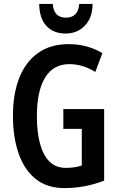

<svg xmlns="http://www.w3.org/2000/svg" viewBox="-20 -949 603 979"><path d="M303 -393H511V-28Q414 10 308 10Q220 10 162 -36.5Q104 -83 75 -166Q46 -249 46 -359Q46 -469 78 -551Q110 -633 173.5 -678.5Q237 -724 330 -724Q379 -724 422.5 -712Q466 -700 502 -678L466 -582Q402 -622 334 -622Q252 -622 210 -553.5Q168 -485 168 -356Q168 -278 183.5 -218.5Q199 -159 231.5 -126Q264 -93 316 -93Q361 -93 397 -105V-292H303ZM452 -929Q452 -859 413 -818.5Q374 -778 314 -778Q254 -778 217.5 -816Q181 -854 180 -929H249Q254 -859 316 -859Q346 -859 363.5 -875.5Q381 -892 384 -929Z"/></svg>

Font: Noto Sans Khmer UI ExtraCondensed SemiBold
Style: Regular
Weight: 600
Width: 2
Designer: Danh Hong and the Monotype Design Team
Foundry: Monotype Imaging Inc.
Version: Version 2.002; ttfautohint (v1.8.4.7-5d5b)